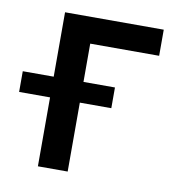

<svg xmlns="http://www.w3.org/2000/svg" viewBox="-109 -591 610 651"><g transform="rotate(10 196.5 -265.0)"><path d="M403.3 -440.4H166V-308.6H274.4V-237.3H166V0H63.5V-237.3H-43V-308.6H63.5V-530.3H403.3Z"/></g></svg>

Font: Pretendard JP Medium
Style: Regular
Weight: 500
Designer: Base glyphs from Inter by Rasmus Andersson; Hangeul glyphs from Noto Sans CJK(Source Han Sans) by Jang Soo-young and Kan
Foundry: Kil Hyung-jin
Version: Version 1.309